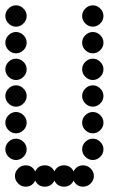

<svg xmlns="http://www.w3.org/2000/svg" viewBox="-20 -700 472 720"><path d="M76 -80Q101 -80 112 -57Q123 -80 148 -80Q173 -80 184 -57Q195 -80 220 -80Q245 -80 256 -57Q267 -80 292 -80Q308 -80 320 -68Q332 -56 332 -40Q332 -24 320 -12Q308 0 292 0Q267 0 256 -23Q245 0 220 0Q195 0 184 -23Q173 0 148 0Q123 0 112 -23Q101 0 76 0Q60 0 48 -12Q36 -24 36 -40Q36 -56 48 -68Q60 -80 76 -80ZM300 -112Q288 -124 288 -140Q288 -156 300 -168Q312 -180 328 -180Q344 -180 356 -168Q368 -156 368 -140Q368 -124 356 -112Q344 -100 328 -100Q312 -100 300 -112ZM12 -112Q0 -124 0 -140Q0 -156 12 -168Q24 -180 40 -180Q56 -180 68 -168Q80 -156 80 -140Q80 -124 68 -112Q56 -100 40 -100Q24 -100 12 -112ZM300 -212Q288 -224 288 -240Q288 -256 300 -268Q312 -280 328 -280Q344 -280 356 -268Q368 -256 368 -240Q368 -224 356 -212Q344 -200 328 -200Q312 -200 300 -212ZM12 -212Q0 -224 0 -240Q0 -256 12 -268Q24 -280 40 -280Q56 -280 68 -268Q80 -256 80 -240Q80 -224 68 -212Q56 -200 40 -200Q24 -200 12 -212ZM300 -312Q288 -324 288 -340Q288 -356 300 -368Q312 -380 328 -380Q344 -380 356 -368Q368 -356 368 -340Q368 -324 356 -312Q344 -300 328 -300Q312 -300 300 -312ZM12 -312Q0 -324 0 -340Q0 -356 12 -368Q24 -380 40 -380Q56 -380 68 -368Q80 -356 80 -340Q80 -324 68 -312Q56 -300 40 -300Q24 -300 12 -312ZM300 -412Q288 -424 288 -440Q288 -456 300 -468Q312 -480 328 -480Q344 -480 356 -468Q368 -456 368 -440Q368 -424 356 -412Q344 -400 328 -400Q312 -400 300 -412ZM12 -412Q0 -424 0 -440Q0 -456 12 -468Q24 -480 40 -480Q56 -480 68 -468Q80 -456 80 -440Q80 -424 68 -412Q56 -400 40 -400Q24 -400 12 -412ZM300 -512Q288 -524 288 -540Q288 -556 300 -568Q312 -580 328 -580Q344 -580 356 -568Q368 -556 368 -540Q368 -524 356 -512Q344 -500 328 -500Q312 -500 300 -512ZM12 -512Q0 -524 0 -540Q0 -556 12 -568Q24 -580 40 -580Q56 -580 68 -568Q80 -556 80 -540Q80 -524 68 -512Q56 -500 40 -500Q24 -500 12 -512ZM300 -612Q288 -624 288 -640Q288 -656 300 -668Q312 -680 328 -680Q344 -680 356 -668Q368 -656 368 -640Q368 -624 356 -612Q344 -600 328 -600Q312 -600 300 -612ZM12 -612Q0 -624 0 -640Q0 -656 12 -668Q24 -680 40 -680Q56 -680 68 -668Q80 -656 80 -640Q80 -624 68 -612Q56 -600 40 -600Q24 -600 12 -612Z"/></svg>

Font: Dotrice Condensed
Style: Regular
Weight: 400
Width: 2
Monospace: yes
Designer: Paul Flo Williams
Foundry: His Deeds Are Dust
Version: Version 1.001